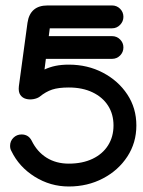

<svg xmlns="http://www.w3.org/2000/svg" viewBox="-20 -679 525 704"><path d="M21.8 -125.2Q17 -133 17 -144.2Q17 -161.8 29.2 -173.9Q41.5 -186 59 -186Q84.5 -186 96.2 -163Q115.8 -122.8 150.6 -100.9Q185.5 -79 232.2 -79Q282.2 -79 319.2 -96.6Q356.2 -114.2 376.2 -145.9Q396.2 -177.5 396.2 -219Q396.2 -260.5 376.2 -291.6Q356.2 -322.8 319.2 -340.5Q282.2 -358.2 232.2 -358.2Q194.5 -358.2 171.2 -350.5Q148 -342.8 125.5 -324.5Q117 -318.2 103 -315.6Q89 -313 75.6 -316.4Q62.2 -319.8 54.5 -331Q46.8 -342.2 49.2 -363L80.8 -595.5Q90.2 -659 154.5 -659H390.8Q408.2 -659 420.4 -646.8Q432.5 -634.5 432.5 -617.2Q432.5 -600.5 420.4 -587.9Q408.2 -575.2 390.8 -575.2H162.5L143.2 -424.2Q162.5 -433.2 184 -437.6Q205.5 -442 232.2 -442Q301.2 -442 357.5 -412.4Q413.8 -382.8 446.9 -332.6Q480 -282.5 480 -219Q480 -155.5 446.9 -104.9Q413.8 -54.2 357.5 -24.8Q301.2 4.8 232.2 4.8Q164.8 4.8 107.2 -31.1Q49.8 -67 21.8 -125.2ZM114 -463.2Q96.5 -463.2 84.2 -475.5Q72 -487.8 72 -505.2Q72 -522 84.2 -534.2Q96.5 -546.5 114 -546.5H390.8Q408.2 -546.5 420.4 -534.2Q432.5 -522 432.5 -505.2Q432.5 -487.8 420.4 -475.5Q408.2 -463.2 390.8 -463.2Z"/></svg>

Font: Libertine-Super Thin
Style: Regular
Weight: 100
Designer: Bastien Sozeau
Foundry: NBR — Bastien Sozeau
Version: Version 2.003;gftools[0.9.33]